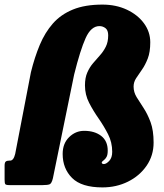

<svg xmlns="http://www.w3.org/2000/svg" viewBox="-42 -805 714 835"><path d="M626 -185Q626 -128.5 595.5 -84.2Q565 -40 514.5 -15Q464 10 403.5 10Q312.5 10 271.5 -31Q230.5 -72 230.5 -135.5Q230.5 -181 258.5 -208.5Q286.5 -236 324 -236Q369.5 -236 398 -214Q426.5 -192 426.5 -150Q426.5 -131.5 421.2 -122.2Q416 -113 409 -108Q398 -100 401 -95.5Q403.5 -91.5 409.5 -91.5Q420 -91.5 433 -105.2Q446 -119 446 -145Q446 -186 428 -221.2Q410 -256.5 386.8 -289.8Q363.5 -323 345.5 -358Q327.5 -393 327.5 -433.5Q327.5 -467 337.8 -490Q348 -513 363 -530.5Q378 -548 393 -564.8Q408 -581.5 418.2 -602Q428.5 -622.5 428.5 -651.5Q428.5 -673.5 416.8 -682.5Q405 -691.5 390.5 -691.5Q354 -691.5 330.5 -639.5Q307 -587.5 280.5 -481L188 -29.5Q182.5 -7 173.8 -3.5Q165 0 144 0H-1Q-16.5 0 -19.2 -4.5Q-22 -9 -22 -24.5V-84.5Q-22 -98.5 -16.8 -102.5Q-11.5 -106.5 -2 -106.5H2Q17 -106.5 24 -135.5L92.5 -491Q108.5 -556 131 -609.8Q153.5 -663.5 188 -702.8Q222.5 -742 275 -763.5Q327.5 -785 403.5 -785Q462.5 -785 509.5 -763Q556.5 -741 584 -703.8Q611.5 -666.5 611.5 -621Q611.5 -578.5 600.5 -550.2Q589.5 -522 575.2 -501.8Q561 -481.5 550 -464.8Q539 -448 539 -428.5Q539 -404 552.2 -382.5Q565.5 -361 582.5 -335.2Q599.5 -309.5 612.8 -273.8Q626 -238 626 -185Z"/></svg>

Font: Besley* Condensed Fatface
Style: Italic
Weight: 900
Width: 3
Italic angle: -13°
Designer: Owen Earl
Foundry: indestructible type*
Version: Version 3.000; ttfautohint (v1.8.3)